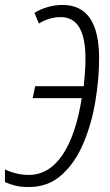

<svg xmlns="http://www.w3.org/2000/svg" viewBox="-43 -745 443 775"><path d="M357 -510Q357 -725 210 -725Q149 -725 96 -693L114 -650Q156 -676 202 -676Q302 -676 302 -509Q302 -482 300 -454Q298 -426 295 -397H99L89 -349H287Q263 -198 208.5 -118.5Q154 -39 73 -39Q24 -39 -23 -61V-10Q-3 -1 19.5 4.5Q42 10 73 10Q152 10 206.5 -39.5Q261 -89 294 -167.5Q327 -246 342 -336.5Q357 -427 357 -510Z"/></svg>

Font: Noto Sans Display Condensed Light
Style: Italic
Weight: 300
Width: 3
Designer: Monotype Design team
Foundry: Monotype Imaging Inc.
Version: 1.000